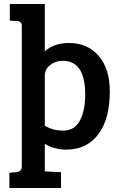

<svg xmlns="http://www.w3.org/2000/svg" viewBox="-20 -733 608 960"><path d="M406 -260Q406 -429 294 -429Q258 -429 231 -408Q204 -387 204 -354V-105Q242 -80 297 -80Q352 -80 379 -129.5Q406 -179 406 -260ZM529 -276Q529 -138 471.5 -61.5Q414 15 311 15Q251 15 204 -14V124L285 128V207H27V131L60 128Q75 126 82 119.5Q89 113 89 95V-604Q89 -627 64 -628L29 -630V-713H204V-476Q249 -518 325 -518Q418 -518 473.5 -453.5Q529 -389 529 -276Z"/></svg>

Font: Bree Serif
Style: Regular
Weight: 400
Designer: Veronika Burian, Jos Scaglione
Foundry: TypeTogether
Version: Version 1.002